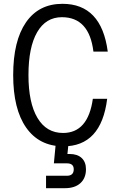

<svg xmlns="http://www.w3.org/2000/svg" viewBox="-20 -749 640 1005"><path d="M310 -53Q441 -53 466 -232H541Q510 18 310 17Q185 16 117 -81Q49 -178 49 -356Q49 -535 116 -632Q183 -729 307 -729Q511 -729 544 -479H469Q447 -659 304 -659Q220 -659 174.5 -580.5Q129 -502 129 -356Q129 -211 176 -132Q223 -53 310 -53ZM320 236H221V171H330Q366 171 366 137Q366 106 330 106H262L275 -31H342L333 57H344Q385 57 407.5 78Q430 99 430 137Q430 183 401 209.5Q372 236 320 236Z"/></svg>

Font: Orbit
Style: Regular
Weight: 400
Designer: Sooun Cho
Foundry: JAMO
Version: Version 1.000; ttfautohint (v1.8.4.7-5d5b);gftools[0.9.29]